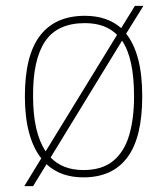

<svg xmlns="http://www.w3.org/2000/svg" viewBox="-20 -596 571 656"><path d="M121 -55Q94 -89 79.5 -142Q65 -195 65 -267Q65 -407 117 -474.5Q169 -542 270 -542Q346 -542 394 -500L441 -576H470L411 -481Q438 -447 452 -394Q466 -341 466 -267Q466 -126 415 -58Q364 10 265 10Q187 10 139 -35L93 40H63ZM380 -477Q340 -517 270 -517Q176 -517 134 -454.5Q92 -392 93 -267Q93 -143 136 -79ZM265 -15Q329 -15 367 -46.5Q405 -78 421.5 -134.5Q438 -191 438 -267Q438 -397 397 -457L153 -58Q194 -15 265 -15Z"/></svg>

Font: Noto Serif Telugu Thin
Style: Regular
Weight: 100
Designer: Jelle Bosma - Monotype Design Team
Foundry: Monotype Imaging Inc.
Version: Version 2.005; ttfautohint (v1.8.4.7-5d5b)